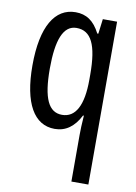

<svg xmlns="http://www.w3.org/2000/svg" viewBox="-88 -604 638 902"><g transform="rotate(10 231.0 -153.5)"><path d="M317 18V240H398V-537H330L321 -466H316C287 -523 250 -547 199 -547C101 -547 42 -452 42 -266C42 -85 98 10 196 10C248 10 288 -18 317 -75H321C318 -35 317 -4 317 18ZM219 -61C155 -61 125 -123 125 -265C125 -402 153 -475 216 -475C286 -475 317 -412 317 -270V-245C317 -123 283 -61 219 -61Z"/></g></svg>

Font: Noto Sans Devanagari ExtraCondensed
Style: Regular
Weight: 400
Width: 2
Designer: Jelle Bosma - Monotype Design Team
Foundry: Monotype Imaging Inc.
Version: Version 2.004